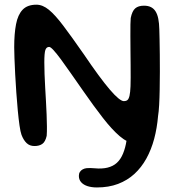

<svg xmlns="http://www.w3.org/2000/svg" viewBox="-20 -605 759 827"><path d="M397.6 202.4Q374.6 202.4 357.1 196.8Q339.5 191.1 329.6 179.9Q319.7 168.8 319.7 152.6Q319.7 142.6 324.1 135.7Q328.4 128.8 335.9 124.7Q343.3 120.5 352.6 119.4Q368 117.9 386.9 119.8Q405.8 121.6 418.9 120.5Q444.8 119.2 465 109Q485.2 98.9 498.9 77.8Q511 59.3 518.9 29.8Q526.8 0.2 526.8 -24.6L660.8 -105.1Q656.4 -53.3 644.1 -7Q631.7 39.3 610.5 77.8Q589.3 116.2 559 144.1Q528.6 171.9 488.4 187.2Q448.1 202.4 397.6 202.4ZM128.5 24Q107.8 24 94.6 11.3Q81.3 -1.4 72.6 -24.3Q68.1 -36.6 64.1 -64.3Q60.1 -92.1 56.6 -128.9Q53.2 -165.8 50.3 -206.2Q47.5 -246.5 45.4 -285Q43.4 -323.6 42.3 -354.2Q41.2 -384.9 41.2 -401.6Q41.2 -459.9 49.1 -500.8Q56.9 -541.6 77.5 -563.2Q98.1 -584.8 136.9 -584.8Q163.8 -584.8 190.4 -563Q217.1 -541.3 252.5 -494.4Q287.9 -447.6 340.6 -371.9Q410.4 -268.8 453.1 -219Q495.7 -169.3 513.8 -169.3Q522.8 -169.3 528.6 -173.8Q534.5 -178.4 537.8 -192.3Q541.1 -206.2 542.2 -233.9Q542.8 -246.2 542.8 -270.5Q542.9 -294.9 542.6 -325.8Q542.4 -356.7 542 -389.1Q541.6 -421.4 541.6 -450.5Q541.5 -479.5 541.8 -500.1Q542.2 -520.6 543.1 -527.3Q549.1 -557.6 562.5 -569Q575.8 -580.5 600.1 -580.5Q617.9 -580.5 630.2 -574.3Q642.4 -568.2 650.2 -555.7Q658 -543.2 661.8 -524.1Q665.6 -504.9 666.2 -479.1Q666.9 -464 667.3 -435.5Q667.8 -407.1 668.3 -370.8Q668.8 -334.6 668.6 -295.6Q668.4 -256.6 667.8 -219.7Q667.2 -182.9 665.5 -152.9Q663.8 -122.9 660.8 -105.1Q654.8 -66.6 642.7 -40.8Q630.7 -14.9 610.3 -2.1Q590 10.7 558.5 10.7Q529.9 10.7 495.9 -18.2Q461.9 -47.2 422.7 -97.8Q383.5 -148.3 338.8 -212.6Q310.2 -253.5 285.9 -288.3Q261.6 -323.1 242.8 -348.8Q223.9 -374.4 210.8 -388.7Q197.8 -402.9 191.7 -402.9Q180 -402.9 175.4 -389.7Q170.9 -376.5 170.9 -336.4Q170.9 -313.6 171.9 -285.9Q173 -258.2 174.6 -228.5Q176.2 -198.8 178 -169Q179.8 -139.2 180.8 -111.6Q181.8 -84 182.1 -60.6Q182.4 -37.1 181.1 -20Q175.3 5.7 162.3 14.8Q149.4 24 128.5 24Z"/></svg>

Font: Gluten Thin
Style: Regular
Weight: 100
Designer: Tyler Finck
Foundry: Etcetera Type Company
Version: Version 1.300